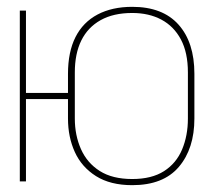

<svg xmlns="http://www.w3.org/2000/svg" viewBox="-20 -531 621 562"><path d="M48 -259V-241H192V-259ZM549 -184V-315Q549 -407 502.5 -459Q456 -511 367 -511Q308 -511 265.5 -488.5Q223 -466 201 -422.5Q179 -379 179 -315V-184Q179 -130 199 -86Q219 -42 261 -15.5Q303 11 367 11Q458 11 503.5 -42.5Q549 -96 549 -184ZM530 -319V-184Q530 -134 513 -93.5Q496 -53 460 -30Q424 -7 367 -7Q309 -7 272 -30.5Q235 -54 217 -94.5Q199 -135 199 -184V-319Q199 -374 218 -412.5Q237 -451 274.5 -472Q312 -493 367 -493Q416 -493 452.5 -473.5Q489 -454 509.5 -415.5Q530 -377 530 -319ZM38 0H56V-500H38Z"/></svg>

Font: Advent Pro Thin
Style: Regular
Weight: 250
Version: Version 3.000